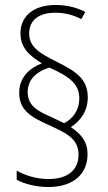

<svg xmlns="http://www.w3.org/2000/svg" viewBox="-20 -780 432 770"><path d="M57 -408C57 -340 102 -312 166 -283C239 -249 295 -228 295 -160C295 -101 255 -62 174 -62C128 -62 80 -76 47 -96V-59C76 -43 124 -30 174 -30C275 -30 331 -83 331 -161C331 -212 306 -242 264 -270C302 -295 332 -333 332 -390C332 -467 279 -496 206 -533C141 -566 97 -590 97 -646C97 -701 138 -729 203 -729C244 -729 281 -717 306 -703L322 -732C290 -749 250 -760 203 -760C113 -760 62 -714 62 -646C62 -588 99 -556 148 -526C98 -507 57 -469 57 -408ZM91 -411C91 -466 133 -495 178 -509C263 -471 298 -441 298 -386C298 -335 269 -302 237 -286L185 -311C127 -336 91 -358 91 -411Z"/></svg>

Font: Noto Sans Condensed ExtraLight
Style: Regular
Weight: 200
Width: 3
Designer: Monotype Design Team
Foundry: Monotype Imaging Inc.
Version: Version 2.013